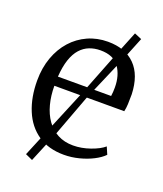

<svg xmlns="http://www.w3.org/2000/svg" viewBox="-136 -742 782 919"><g transform="rotate(20 254.5 -283.0)"><path d="M270.5 11Q191.5 11 137.8 -26Q84 -63 56.8 -128.8Q29.5 -194.5 29.5 -280Q29.5 -344.5 48.8 -397.8Q68 -451 102.5 -489.5Q137 -528 183.8 -549Q230.5 -570 285.5 -570Q374 -570 424 -519.5Q474 -469 477.5 -372Q477.5 -343.5 476.5 -322Q475.5 -300.5 471.5 -284H115.5Q115.5 -233.5 127 -190Q138.5 -146.5 161.2 -114.2Q184 -82 218 -64Q252 -46 296.5 -46Q339.5 -46 383.5 -61.5Q427.5 -77 450.5 -97L466.5 -60Q447.5 -40.5 416.2 -24.5Q385 -8.5 347 1.2Q309 11 270.5 11ZM116.5 -331H387.5Q389 -339 389.8 -352.5Q390.5 -366 390.5 -375Q390.5 -436.5 361.5 -477.8Q332.5 -519 265.5 -519Q235.5 -519 209.8 -509Q184 -499 164.2 -477Q144.5 -455 132.2 -419Q120 -383 116.5 -331ZM136.5 86.5 100 70 161 -77 248.5 -287.5 347.5 -540 392.5 -651.5 429.5 -636 384.5 -524.5 278.5 -278 198 -62Z"/></g></svg>

Font: Merriweather Light
Style: Regular
Weight: 300
Version: Version 2.100